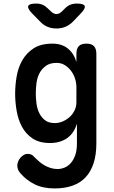

<svg xmlns="http://www.w3.org/2000/svg" viewBox="-20 -805 640 1078"><path d="M412 -111Q404 -84 390 -63.5Q376 -43 357 -29.5Q338 -16 313.5 -9Q289 -2 261 -2Q201 -2 163 -27.5Q125 -53 103.5 -93Q82 -133 73.5 -182.5Q65 -232 65 -278Q65 -326 73.5 -376Q82 -426 105.5 -467Q129 -508 169.5 -534Q210 -560 275 -560Q327 -560 361 -532.5Q395 -505 409 -457V-502Q409 -532 422.5 -546Q436 -560 465 -560Q494 -560 507.5 -546Q521 -532 521 -502V0Q521 64 505.5 111.5Q490 159 460.5 190.5Q431 222 387 237.5Q343 253 287 253Q221 253 174 229.5Q127 206 94 167Q85 157 81 146Q77 135 77 124Q77 114 81.5 102.5Q86 91 94 81.5Q102 72 112.5 65.5Q123 59 136 59Q147 59 156 63Q165 67 172 76Q184 88 198 100.5Q212 113 228.5 122.5Q245 132 263.5 138Q282 144 303 144Q323 144 342.5 136Q362 128 377.5 110.5Q393 93 402.5 66Q412 39 412 0ZM287 -114Q312 -114 334 -124Q356 -134 373 -150Q390 -166 399.5 -187Q409 -208 409 -230V-316Q409 -339 401.5 -363Q394 -387 379.5 -406.5Q365 -426 344.5 -439Q324 -452 298 -452Q261 -452 238 -435.5Q215 -419 202 -394.5Q189 -370 185 -340Q181 -310 181 -281Q181 -252 185 -222.5Q189 -193 201 -169Q213 -145 233.5 -129.5Q254 -114 287 -114ZM183 -785Q203 -785 218.5 -778.5Q234 -772 248 -758L265 -742Q281 -726 297 -726Q313 -726 329 -742L345 -758Q359 -772 375 -778.5Q391 -785 411 -785Q450 -785 455.5 -771.5Q461 -758 434 -730L389 -683Q370 -664 347 -654.5Q324 -645 297 -645Q270 -645 247 -654.5Q224 -664 206 -683L160 -730Q133 -758 138.5 -771.5Q144 -785 183 -785Z"/></svg>

Font: Maple Mono SemiBold
Style: Regular
Weight: 600
Monospace: yes
Designer: subframe7536
Version: Version 7.000